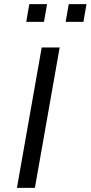

<svg xmlns="http://www.w3.org/2000/svg" viewBox="-20 -910 439 930"><path d="M149 0H62L182 -680H269ZM193 -804H107L122 -890H208ZM384 -804H298L313 -890H399Z"/></svg>

Font: Inria Sans
Style: Italic
Weight: 400
Italic angle: -10°
Designer: Black Foundry Team
Foundry: Black Foundry
Version: Version 1.2; ttfautohint (v1.8.3)